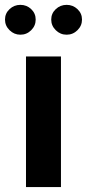

<svg xmlns="http://www.w3.org/2000/svg" viewBox="-42 -763 354 783"><path d="M-21.6 -683.2Q-21.6 -658 -3 -639.8Q15.6 -621.5 41.1 -621.5Q66.8 -621.5 85.2 -639.8Q103.5 -658 103.5 -683.2Q103.5 -708.4 85.2 -725.8Q66.8 -743.2 41.1 -743.2Q15.6 -743.2 -3 -725.8Q-21.6 -708.4 -21.6 -683.2ZM166.9 -683.2Q166.9 -658 185.5 -639.8Q204.1 -621.5 229.7 -621.5Q255.4 -621.5 273.9 -639.8Q292.4 -658 292.4 -683.2Q292.4 -708.4 273.9 -725.8Q255.4 -743.2 229.7 -743.2Q204.1 -743.2 185.5 -725.8Q166.9 -708.4 166.9 -683.2ZM64 -532.8V0H206.6V-532.8Z"/></svg>

Font: Estedad-FD VF
Style: Regular
Weight: 100
Designer: Amin Abedi
Version: Version 7.3